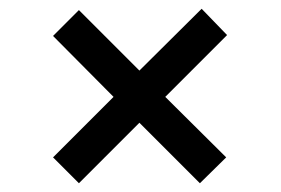

<svg xmlns="http://www.w3.org/2000/svg" viewBox="-20 -549 640 438"><path d="M160 -131 101 -190 239 -328 101 -467 160 -526 298 -388 440 -529 498 -469 357 -328 496 -190 436 -131 298 -269Z"/></svg>

Font: JetBrains Mono NL Medium
Style: Regular
Weight: 500
Monospace: yes
Designer: Philipp Nurullin, Konstantin Bulenkov
Foundry: JetBrains
Version: Version 2.305; ttfautohint (v1.8.4.7-5d5b)